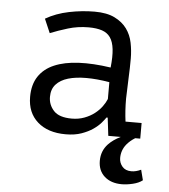

<svg xmlns="http://www.w3.org/2000/svg" viewBox="-51 -554 702 796"><g transform="rotate(5 300.0 -156.5)"><path d="M108 -461Q151 -486 205 -497Q259 -508 311 -508Q362 -508 394.5 -492Q427 -476 445.5 -450.5Q464 -425 470.5 -392.5Q477 -360 477 -327Q477 -289 475 -246Q473 -203 472 -160Q472 -110 478 -65H545V0H524Q503 13 489 30Q469 55 469 87Q469 107 482 122.5Q495 138 520 138Q539 138 560 128L571 171Q556 183 531 189Q506 195 485 195Q440 195 413 171Q386 147 386 106Q386 65 413 36Q433 15 464 0H412L403 -75H398Q392 -66 380 -52Q368 -38 348.5 -24.5Q329 -11 301 -1Q273 9 235 9Q161 9 118 -29Q75 -67 75 -133Q75 -184 97.5 -218Q120 -252 162 -270Q204 -288 263.5 -291Q323 -294 397 -283Q402 -329 398.5 -359.5Q395 -390 382.5 -408Q370 -426 347.5 -433.5Q325 -441 292 -441Q247 -441 206 -428.5Q165 -416 133 -403ZM255 -58Q283 -58 307 -67Q331 -76 349 -90Q367 -104 379 -120.5Q391 -137 397 -152V-222Q345 -231 301 -231Q257 -231 225 -221.5Q193 -212 175 -192Q157 -172 157 -140Q157 -107 179.5 -82.5Q202 -58 255 -58Z"/></g></svg>

Font: PT Mono
Style: Regular
Weight: 400
Monospace: yes
Designer: A.Korolkova, I.Chaeva
Foundry: ParaType Ltd
Version: Version 1.001W OFL